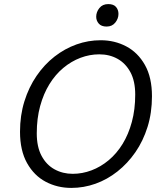

<svg xmlns="http://www.w3.org/2000/svg" viewBox="-20 -905 800 940"><path d="M329 15Q261 15 204 -15Q147 -45 112.5 -106.5Q78 -168 78 -260Q78 -340 99.5 -409Q121 -478 159 -533.5Q197 -589 247 -628Q297 -667 354.5 -687.5Q412 -708 473 -708Q541 -708 598 -678Q655 -648 689.5 -587Q724 -526 724 -434Q724 -353 702.5 -284Q681 -215 643 -160Q605 -105 555 -65.5Q505 -26 447.5 -5.5Q390 15 329 15ZM336 -54Q383 -54 428 -71Q473 -88 512 -120.5Q551 -153 580 -200Q609 -247 625.5 -308Q642 -369 642 -442Q642 -508 618.5 -551.5Q595 -595 555.5 -617Q516 -639 466 -639Q419 -639 374 -622Q329 -605 290 -572.5Q251 -540 222 -493Q193 -446 176.5 -385.5Q160 -325 160 -252Q160 -186 183.5 -142Q207 -98 247 -76Q287 -54 336 -54ZM502 -775Q476 -775 463.5 -789.5Q451 -804 451 -823Q451 -846 466.5 -865.5Q482 -885 510 -885Q536 -885 548 -871Q560 -857 560 -837Q560 -814 544.5 -794.5Q529 -775 502 -775Z"/></svg>

Font: Ubuntu Sans
Style: Italic
Weight: 400
Italic angle: -13.5°
Designer: Dalton Maag Ltd
Foundry: Dalton Maag Ltd
Version: Version 1.006